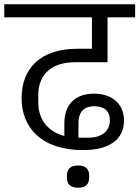

<svg xmlns="http://www.w3.org/2000/svg" viewBox="-40 -718 652 898"><path d="M325 160C362 160 377 142 377 113V103C377 74 362 56 325 56C288 56 273 74 273 103V113C273 142 288 160 325 160ZM349 -16C473 -16 540 -67 540 -154C540 -234 482 -280 400 -280C310 -280 261 -227 261 -142V-82C185 -102 139 -159 139 -237V-274C139 -354 185 -427 312 -427H463V-637H592V-698H-20V-637H390V-490H323C145 -490 61 -395 61 -258C61 -124 151 -16 349 -16ZM374 -74H327V-142C327 -192 350 -221 402 -221C446 -221 474 -200 474 -155C474 -108 439 -74 374 -74Z"/></svg>

Font: IBM Plex Devanagari
Style: Regular
Weight: 400
Designer: Mike Abbink, Paul van der Laan, Pieter van Rosmalen, Erin McLaughlin
Foundry: Bold Monday
Version: Version 1.0